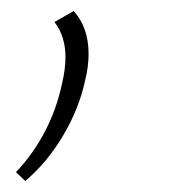

<svg xmlns="http://www.w3.org/2000/svg" viewBox="-20 -138 309 349"><path d="M9 175Q73 107 93 13Q99 -13 99 -34Q99 -72 79 -98L114 -118Q141 -88 141 -40Q141 -17 135 7Q124 59 95 108Q66 157 26 191Z"/></svg>

Font: Ysabeau Light
Style: Italic
Weight: 300
Italic angle: -12°
Designer: Christian Thalmann (Catharsis Fonts)
Version: Version 0.003